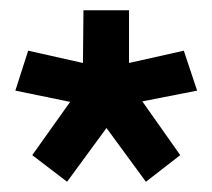

<svg xmlns="http://www.w3.org/2000/svg" viewBox="-20 -788 415 375"><path d="M232 -768H143L142 -665L35 -689L10 -611L117 -589L43 -485L111 -433L188 -538L265 -433L332 -485L258 -590L365 -611L339 -689L232 -665Z"/></svg>

Font: Catamaran SemiBold
Style: Regular
Weight: 600
Designer: Pria Ravichandran
Version: Version 2.000